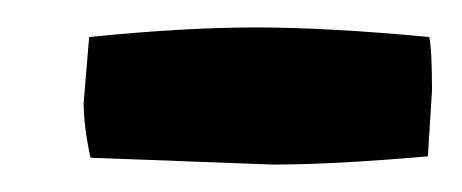

<svg xmlns="http://www.w3.org/2000/svg" viewBox="-20 -724 337 140"><path d="M45 -697Q114 -704 166.5 -704Q219 -704 293 -697Q295 -688 295 -658L292 -610Q223 -604 179 -604L46 -609Q41 -632 41 -649Z"/></svg>

Font: Inika
Style: Bold
Weight: 700
Version: Version 1.001